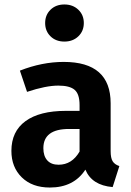

<svg xmlns="http://www.w3.org/2000/svg" viewBox="-20 -823 587 859"><path d="M330.5 -660.5Q306 -637 268 -637Q230 -637 206 -660.5Q182 -684 182 -720Q182 -756 206 -779.5Q230 -803 268 -803Q306 -803 330.5 -779.5Q355 -756 355 -720Q355 -684 330.5 -660.5ZM475 -147Q475 -116 484 -101.5Q493 -87 514 -80L484 14Q391 6 362 -64Q310 16 203 16Q124 16 77.5 -29.5Q31 -75 31 -148Q31 -235 94 -281Q157 -327 275 -327H336V-353Q336 -402 314 -421Q292 -440 241 -440Q185 -440 101 -412L69 -507Q168 -546 265 -546Q475 -546 475 -361ZM242 -86Q302 -86 336 -145V-246H289Q174 -246 174 -160Q174 -125 191.5 -105.5Q209 -86 242 -86Z"/></svg>

Font: FiraGO SemiBold
Style: Regular
Weight: 600
Designer: bBox Type
Foundry: bBox Type GmbH
Version: Version 1.001;PS 001.001;hotconv 1.0.88;makeotf.lib2.5.64775